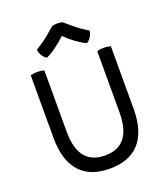

<svg xmlns="http://www.w3.org/2000/svg" viewBox="-173 -1098 1074 1232"><g transform="rotate(-20 363.5 -482.0)"><path d="M364 14Q229 14 159.5 -64.5Q90 -143 90 -296V-722Q114 -729 136 -729Q162 -729 183 -722V-303Q183 -76 364 -76Q544 -76 544 -303V-722Q565 -729 591 -729Q613 -729 637 -722V-296Q637 -143 568 -64.5Q499 14 364 14ZM398 -973Q436 -941 459 -922Q482 -903 501 -890.5Q520 -878 543 -863Q538 -819 500 -793Q469 -807 433 -833Q397 -859 364 -892Q288 -821 226 -793Q189 -818 183 -863Q208 -879 229.5 -893.5Q251 -908 274 -927Q297 -946 328 -973Q363 -982 398 -973Z"/></g></svg>

Font: Borel
Style: Regular
Weight: 400
Designer: Rosalie Wagner
Foundry: ANRT
Version: Version 1.007; ttfautohint (v1.8.4.7-5d5b)